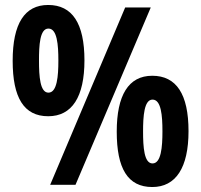

<svg xmlns="http://www.w3.org/2000/svg" viewBox="-20 -744 810 773"><path d="M174 -276C270 -276 320 -354 320 -501C320 -650 271 -724 174 -724C79 -724 31 -649 31 -499C31 -351 76 -276 174 -276ZM182 0H284L587 -714H484ZM175 -371C141 -371 137 -437 137 -500C137 -561 140 -629 175 -629C210 -629 215 -564 215 -500C215 -438 210 -371 175 -371ZM593 9C688 9 739 -69 739 -216C739 -365 690 -439 593 -439C497 -439 450 -360 450 -214C450 -66 494 9 593 9ZM594 -86C560 -86 556 -152 556 -215C556 -275 560 -343 594 -343C629 -343 634 -279 634 -215C634 -153 629 -86 594 -86Z"/></svg>

Font: Kathrein 77 Bold Condensed
Style: Regular
Weight: 700
Width: 3
Designer: Lazydogs Typefoundry, based on Open Sans by Ascender Corporation
Foundry: Lazydogs Typefoundry
Version: Version 1.003;PS 001.003;hotconv 1.0.88;makeotf.lib2.5.64775